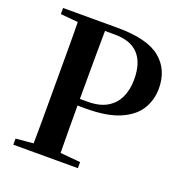

<svg xmlns="http://www.w3.org/2000/svg" viewBox="-132 -859 937 978"><g transform="rotate(20 336.5 -370.5)"><path d="M45 0V-33L198 -47H239L395 -33V0ZM139 0Q141 -85 141 -171.5Q141 -258 141 -346V-394Q141 -481 141 -567.5Q141 -654 139 -741H286Q285 -656 284.5 -568.5Q284 -481 284 -394V-324Q284 -253 284.5 -170Q285 -87 286 0ZM213 -299V-335H326Q390 -335 430.5 -359Q471 -383 490.5 -425Q510 -467 510 -523Q510 -612 467.5 -658Q425 -704 339 -704H213V-741H341Q501 -741 572.5 -683Q644 -625 644 -522Q644 -460 613 -409.5Q582 -359 512.5 -329Q443 -299 329 -299ZM45 -708V-741H213V-694H198Z"/></g></svg>

Font: Noto Serif TC
Style: Bold
Weight: 700
Designer: Ryoko NISHIZUKA 西塚涼子 (kana & ideographs); Frank Grießhammer (Latin, Greek & Cyrillic); Wenlong ZHANG 张文龙 (bopomofo); San
Foundry: Adobe
Version: Version 2.002-H1;hotconv 1.1.0;makeotfexe 2.6.0